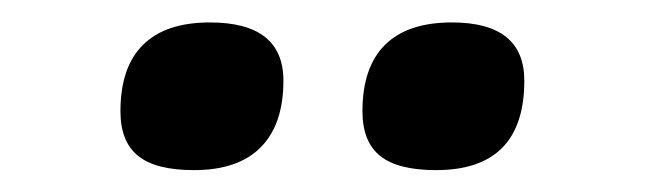

<svg xmlns="http://www.w3.org/2000/svg" viewBox="-20 -773 594 172"><path d="M87.9 -673.3Q87.9 -712.9 108.2 -732.9Q128.4 -752.9 168 -752.9Q233.9 -752.9 233.9 -700.7Q233.9 -661.6 213.6 -641.1Q193.4 -620.6 153.8 -620.6Q119.6 -620.6 103.8 -633.3Q87.9 -646 87.9 -673.3ZM304.7 -673.3Q304.7 -712.9 325 -732.9Q345.2 -752.9 384.8 -752.9Q449.7 -752.9 449.7 -700.7Q449.7 -620.6 370.6 -620.6Q336.4 -620.6 320.6 -633.3Q304.7 -646 304.7 -673.3Z"/></svg>

Font: Viking Open Sans
Style: Bold Italic
Weight: 700
Italic angle: -12°
Foundry: Ascender Corporation
Version: Version 2.000